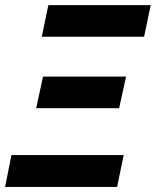

<svg xmlns="http://www.w3.org/2000/svg" viewBox="-41 -734 612 754"><path d="M127.9 -433.1H454.1L426.8 -309.1H101.1ZM148.9 -713.9H550.8L524.9 -589.8H123ZM444.8 -125 418.9 0H-21L3.9 -125Z"/></svg>

Font: Zoram GWebM
Style: Bold Italic
Weight: 700
Italic angle: -12°
Foundry: Ascender Corporation
Version: Version 1.000